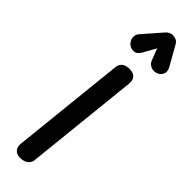

<svg xmlns="http://www.w3.org/2000/svg" viewBox="-453 -1384 1373 1373"><g transform="rotate(45 234.0 -697.0)"><path d="M160.5 0Q125.5 0 108.2 -21.8Q91 -43.5 94.5 -75.5L185.5 -940.5Q189 -973.5 211 -988.8Q233 -1004 267 -1004Q286.5 -1004 304 -997Q321.5 -990 331.2 -972.2Q341 -954.5 337.5 -922L247 -60Q244.5 -35.5 222 -17.8Q199.5 0 160.5 0ZM421.5 -1119Q394.5 -1111 369.8 -1122.5Q345 -1134 335.5 -1159L302 -1247.5L248 -1151.5Q228 -1115 198 -1113.8Q168 -1112.5 146.5 -1131.5Q126 -1151 123 -1178.5Q120 -1206 138.5 -1227L263 -1369.5Q274 -1382 287.8 -1387.8Q301.5 -1393.5 315.5 -1393.5Q332.5 -1393.5 348.2 -1386.5Q364 -1379.5 374.5 -1361L456 -1216.5Q476.5 -1180 462.8 -1153.8Q449 -1127.5 421.5 -1119Z"/></g></svg>

Font: Edu NSW ACT Cursive
Style: Regular
Weight: 400
Designer: Tina and Corey Anderson, Eben Sorkin, Mirko Velimirovic
Foundry: Sorkin Type Co.
Version: Version 2.000